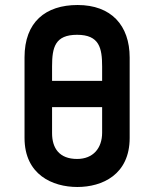

<svg xmlns="http://www.w3.org/2000/svg" viewBox="-20 -736 577 767"><path d="M498 -506C498 -635 424 -716 290 -716C162 -716 78 -648 78 -507V-185C78 -38 190 11 289 11C388 11 498 -38 498 -185ZM388 -206C388 -144 352 -101 288 -101C217 -101 188 -144 188 -204V-308H388ZM388 -413H188V-471C188 -547 200 -597 288 -597C377 -597 388 -544 388 -470Z"/></svg>

Font: Advent Pro
Style: Bold
Weight: 700
Designer: Andreas Kalpakidis
Foundry: Andreas Kalpakidis
Version: Version 2.002 2008